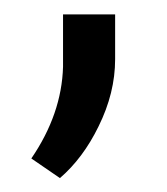

<svg xmlns="http://www.w3.org/2000/svg" viewBox="-20 -120 236 272"><path d="M64.9 132.3 24.4 104.5Q67.4 41.5 69.3 -25.4V-99.6H143.1V-36.1Q143.1 11.7 119.6 59.1Q97.7 104 64.9 132.3Z"/></svg>

Font: Vazir Light FD-UI
Style: Light-FD-UI
Weight: 300
Designer: Saber Rastikerdar
Foundry: Saber Rastikerdar
Version: Version 30.1.0